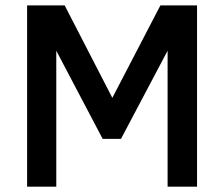

<svg xmlns="http://www.w3.org/2000/svg" viewBox="-20 -696 836 716"><path d="M605 0V-506.8L431.2 -178.2H362.8L189.9 -506.8V0H81.1V-675.8H221.2L398.9 -331.1L578.1 -675.8H714.8V0Z"/></svg>

Font: Clear Sans Medium
Style: Regular
Weight: 500
Foundry: Intel Corporation
Version: Version 1.00